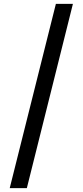

<svg xmlns="http://www.w3.org/2000/svg" viewBox="-20 -801 430 998"><path d="M359 -781 119.5 177H30.5L270.5 -781Z"/></svg>

Font: Merriweather 48pt
Style: Bold
Weight: 700
Version: Version 2.100